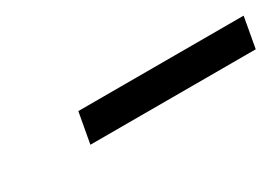

<svg xmlns="http://www.w3.org/2000/svg" viewBox="-7 -854 600 413"><g transform="rotate(-30 293.0 -647.0)"><path d="M149.4 -609.4H560.1L573.7 -685.1H163.1Z"/></g></svg>

Font: Cascadia Mono NF SemiLight
Style: Italic
Weight: 350
Italic angle: -10°
Monospace: yes
Designer: Aaron Bell
Foundry: Saja Typeworks
Version: Version 2404.023